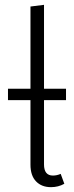

<svg xmlns="http://www.w3.org/2000/svg" viewBox="-20 -763 307 794"><path d="M162 -349V-83Q162 -37 199 -37Q215 -37 231 -44L246 -3Q221 11 191 11Q152 11 129 -13Q106 -37 106 -82V-349H13V-396H106V-736L162 -743V-396H253V-349Z"/></svg>

Font: Fira Sans Condensed Light
Style: Regular
Weight: 300
Width: 3
Designer: bBox Type GmbH & Carrois Corporate GbR & Edenspiekermann AG
Foundry: bBox Type GmbH & Carrois Corporate GbR & Edenspiekermann AG
Version: Version 4.301